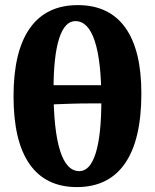

<svg xmlns="http://www.w3.org/2000/svg" viewBox="-20 -737 618 766"><path d="M286.8 9.4Q162.2 9.4 98.1 -82.1Q34 -173.6 34 -352.8Q34 -532.2 99.1 -624.4Q164.2 -716.6 290.4 -716.6Q415 -716.6 479.5 -627.3Q544 -538 544 -364.2Q544 -179.6 478.7 -85.1Q413.4 9.4 286.8 9.4ZM296.4 -54.2Q339.4 -54.2 361.9 -126.1Q384.4 -198 384.4 -337.6Q384.4 -492.8 358.2 -572.8Q332 -652.8 280.8 -652.8Q238.2 -652.8 215.9 -583.3Q193.6 -513.8 193.6 -378.8Q193.6 -219 219.4 -136.6Q245.2 -54.2 296.4 -54.2ZM162.8 -319.6V-397.2H419.4V-324.4Q375.2 -324.4 338.2 -324.4Q301.2 -324.4 260 -323.1Q218.8 -321.8 162.8 -319.6Z"/></svg>

Font: Vollkorn
Style: Regular
Weight: 400
Designer: Friedrich Althausen
Foundry: Friedrich Althausen
Version: Version 4.104